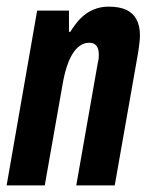

<svg xmlns="http://www.w3.org/2000/svg" viewBox="-23 -559 451 579"><path d="M-3 0 89 -527H185V-463H189Q205 -489 222 -505.5Q239 -522 260 -530.5Q281 -539 304 -539Q337 -539 357.5 -529.5Q378 -520 388.5 -500.5Q399 -481 399 -453Q399 -442 397.5 -429.5Q396 -417 394 -403L323 0H207L272 -370Q274 -377 274.5 -382.5Q275 -388 275 -395Q275 -406 272 -413.5Q269 -421 263 -425.5Q257 -430 245 -430Q231 -430 218.5 -421.5Q206 -413 196 -397Q186 -381 178.5 -358Q171 -335 166 -306L112 0Z"/></svg>

Font: Archivo ExtraCondensed
Style: Bold Italic
Weight: 700
Width: 2
Italic angle: -10°
Designer: Hector Gatti
Foundry: Omnibus-Type
Version: Version 2.001